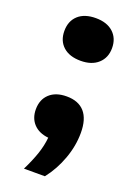

<svg xmlns="http://www.w3.org/2000/svg" viewBox="-140 -613 593 840"><g transform="rotate(20 156.0 -193.0)"><path d="M265.5 -61Q265.5 0 243.2 61Q221 122 182.5 171H85Q108.5 123.5 121.8 84.2Q135 45 138.5 7.5Q94.5 3 69.8 -23.2Q45 -49.5 45 -91Q45 -136.5 73.8 -163.2Q102.5 -190 153.5 -190Q208.5 -190 237 -157.5Q265.5 -125 265.5 -61ZM45 -456Q45 -502 74.2 -528.8Q103.5 -555.5 156 -555.5Q208 -555.5 237.5 -528.5Q267 -501.5 267 -456Q267 -411 237.2 -384Q207.5 -357 156 -357Q104 -357 74.5 -383.5Q45 -410 45 -456Z"/></g></svg>

Font: Encode Sans Expanded
Style: Bold
Weight: 700
Width: 7
Designer: Multiple Designers
Foundry: Impallari Type
Version: Version 2.000